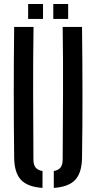

<svg xmlns="http://www.w3.org/2000/svg" viewBox="-20 -935 482 962"><path d="M51 -144.5Q49 -309 49 -472.2Q49 -635.5 51 -800H148Q145.5 -635.5 146 -467.8Q146.5 -300 147.5 -135.5Q147.5 -109.5 158 -96Q168.5 -82.5 193 -78V6.5Q118 1.5 85 -34Q52 -69.5 51 -144.5ZM249.5 6.5V-78Q273.5 -82.5 283.8 -96.2Q294 -110 294 -135.5Q295 -300 295.8 -467.8Q296.5 -635.5 294 -800H391Q393 -635.5 393.2 -472.2Q393.5 -309 391 -144.5Q390 -69.5 357 -34Q324 1.5 249.5 6.5ZM247 -840V-915H321.5V-840ZM121 -840V-915H195.5V-840Z"/></svg>

Font: Big Shoulders Stencil Text SemiBold
Style: Regular
Weight: 600
Designer: Patric King
Foundry: XO Type Co
Version: Version 1.000